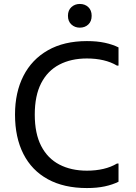

<svg xmlns="http://www.w3.org/2000/svg" viewBox="-20 -940 688 972"><path d="M56 -360Q56 -472 98.5 -555.5Q141 -639 222.5 -685.5Q304 -732 420 -732Q471 -732 510.5 -723.5Q550 -715 580 -700V-608H572Q542 -626 503.5 -635Q465 -644 420 -644Q340 -644 280.5 -613Q221 -582 188.5 -519Q156 -456 156 -360Q156 -264 188.5 -201Q221 -138 280.5 -107Q340 -76 420 -76Q465 -76 503.5 -85Q542 -94 572 -112H580V-20Q550 -5 510.5 3.5Q471 12 420 12Q304 12 222.5 -32.5Q141 -77 98.5 -160.5Q56 -244 56 -360ZM384 -800Q359 -800 341.5 -816Q324 -832 324 -860Q324 -888 341.5 -904Q359 -920 384 -920Q410 -920 427 -904Q444 -888 444 -860Q444 -832 427 -816Q410 -800 384 -800Z"/></svg>

Font: Kufam
Style: Regular
Weight: 400
Designer: Wael Morcos, Artur Schmal
Foundry: Original Type
Version: Version 1.301; ttfautohint (v1.8.3)